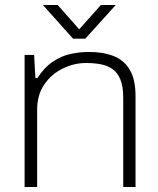

<svg xmlns="http://www.w3.org/2000/svg" viewBox="-20 -745 631 765"><path d="M78 0V-526H116L121 -434H129Q156 -476 190 -499Q224 -522 261 -530Q298 -538 334 -538Q393 -538 434.5 -521Q476 -504 498 -465.5Q520 -427 520 -361V0H471V-355Q471 -401 459.5 -428.5Q448 -456 428 -470Q408 -484 381 -489Q354 -494 323 -494Q275 -494 230 -472Q185 -450 156.5 -408.5Q128 -367 128 -308V0ZM151 -725H210L309 -613H282L382 -725H441L320 -591H271Z"/></svg>

Font: Archivo SemiExpanded Thin
Style: Regular
Weight: 250
Width: 6
Designer: Hector Gatti
Foundry: Omnibus-Type
Version: Version 2.001